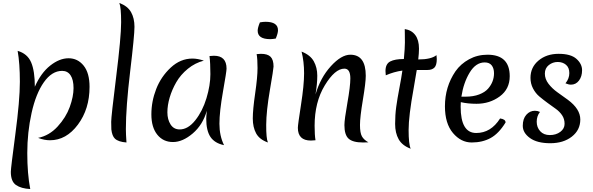

<svg xmlns="http://www.w3.org/2000/svg" viewBox="-20 -946 4000 1295"><path d="M584 -360Q584 -211 505.5 -105.5Q427 0 317 0Q278 0 237 -16Q312 -31 368.5 -92.5Q425 -154 450.5 -224.5Q476 -295 476 -351.5Q476 -408 456 -438Q436 -468 399 -468Q330 -468 276 -391.5Q222 -315 193 -184Q164 -53 164 86.5Q164 226 184 329Q123 326 88 302Q53 278 53 213Q53 189 83.5 -40.5Q114 -270 114 -394Q114 -518 99 -603Q165 -584 190 -525.5Q215 -467 215 -361Q256 -454 318.5 -503.5Q381 -553 442.5 -553Q504 -553 544 -503.5Q584 -454 584 -360Z M731 -73Q730 -89 730 -124.5Q730 -160 763.5 -428Q797 -696 797 -796Q797 -896 785 -926Q841 -905 864 -864Q887 -823 887 -765Q887 -707 858 -465Q829 -223 829 -75Q829 -43 833 15Q778 11 755 -11Q736 -29 731 -73Z M1192 -73Q1248 -73 1297 -134.5Q1346 -196 1372.5 -283.5Q1399 -371 1399 -445.5Q1399 -520 1393 -568Q1417 -570 1423 -570Q1508 -570 1508 -483Q1508 -464 1484 -328.5Q1460 -193 1460 -111.5Q1460 -30 1491 33Q1428 20 1399.5 -22.5Q1371 -65 1371 -145Q1371 -159 1375 -199Q1348 -104 1280 -46Q1212 12 1146.5 12Q1081 12 1041 -37.5Q1001 -87 1001 -174.5Q1001 -262 1033.5 -345.5Q1066 -429 1131.5 -490Q1197 -551 1278 -551Q1313 -551 1355 -537Q1296 -522 1247 -482Q1198 -442 1169 -391.5Q1140 -341 1124.5 -288.5Q1109 -236 1109 -188Q1109 -140 1130.5 -106.5Q1152 -73 1192 -73Z M1711 -581Q1729 -583 1740 -583Q1785 -583 1805 -563Q1825 -543 1825 -497Q1825 -482 1800.5 -339.5Q1776 -197 1775.5 -104.5Q1775 -12 1787 15Q1730 -5 1707.5 -46.5Q1685 -88 1685 -147Q1685 -206 1701 -316Q1717 -426 1717 -487Q1717 -548 1711 -581ZM1802 -682Q1718 -682 1718 -739Q1718 -759 1733 -795Q1755 -799 1771 -799Q1855 -799 1855 -742Q1855 -722 1840 -686Q1818 -682 1802 -682Z M2447 -435Q2447 -389 2427.5 -272.5Q2408 -156 2408 -103Q2408 -50 2421 -26.5Q2434 -3 2465 14Q2452 15 2428 15Q2360 15 2331.5 -10.5Q2303 -36 2303 -102Q2303 -139 2323 -251.5Q2343 -364 2343 -417Q2343 -483 2303 -483Q2239 -483 2170.5 -370Q2102 -257 2102 -98Q2102 -35 2108 0Q2082 2 2077 2Q1989 2 1989 -84Q1989 -104 2010 -238Q2031 -372 2031 -451.5Q2031 -531 2014 -598Q2073 -575 2096.5 -532.5Q2120 -490 2120 -435.5Q2120 -381 2108 -309Q2141 -422 2211.5 -499.5Q2282 -577 2343 -577Q2447 -577 2447 -435Z M2926 -548Q2926 -506 2910 -490Q2894 -474 2863 -474H2791Q2787 -448 2770 -350Q2736 -164 2736 -69Q2736 26 2750 57Q2693 36 2669 -6.5Q2645 -49 2645 -110Q2645 -171 2652.5 -225.5Q2660 -280 2674 -353Q2688 -426 2694 -470Q2637 -462 2582 -438Q2580 -454 2580 -467Q2580 -515 2612 -531.5Q2644 -548 2704 -548Q2711 -622 2711 -658.5Q2711 -695 2710.5 -717Q2710 -739 2710 -750Q2756 -743 2781 -709.5Q2806 -676 2806 -618Q2806 -588 2801 -545Q2888 -545 2924 -574Q2926 -560 2926 -548Z M3249 -525Q3189 -525 3147.5 -456Q3106 -387 3092 -294H3120Q3173 -294 3212 -309Q3251 -324 3272 -348Q3312 -394 3312 -452Q3312 -485 3296.5 -505Q3281 -525 3249 -525ZM2981 -229Q2981 -361 3052 -465Q3087 -515 3143.5 -546Q3200 -577 3268 -577Q3418 -577 3418 -432Q3418 -345 3350.5 -295.5Q3283 -246 3194 -246Q3135 -246 3088 -257Q3087 -247 3087 -226Q3087 -49 3192 -49Q3291 -49 3353 -147Q3390 -142 3390 -120Q3344 -45 3289 -15Q3234 15 3161.5 15Q3089 15 3035 -49Q2981 -113 2981 -229Z M3810 -273Q3894 -211 3894 -140Q3894 -69 3837 -24.5Q3780 20 3691.5 20Q3603 20 3554.5 -15Q3506 -50 3506 -97.5Q3506 -145 3530 -172Q3554 -199 3588 -199Q3606 -199 3622 -191Q3600 -163 3600 -125Q3600 -87 3623.5 -61Q3647 -35 3688.5 -35Q3730 -35 3759 -56.5Q3788 -78 3788 -111Q3788 -144 3771 -169Q3754 -194 3728.5 -212Q3703 -230 3673 -252Q3643 -274 3617.5 -295.5Q3592 -317 3575 -349.5Q3558 -382 3558 -421Q3558 -492 3612 -537.5Q3666 -583 3748 -583Q3830 -583 3868 -549Q3906 -515 3906 -472.5Q3906 -430 3885 -402.5Q3864 -375 3831 -375Q3815 -375 3794 -384Q3820 -416 3820 -453Q3820 -490 3797.5 -509Q3775 -528 3741.5 -528Q3708 -528 3681.5 -507Q3655 -486 3655 -449.5Q3655 -413 3679.5 -381Q3704 -349 3739 -324Q3774 -299 3810 -273Z"/></svg>

Font: Merienda
Style: Regular
Weight: 400
Designer: Eduardo Rodriguez Tunni
Foundry: Eduardo Rodriguez Tunni
Version: Version 1.001